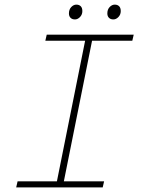

<svg xmlns="http://www.w3.org/2000/svg" viewBox="-20 -810 640 830"><path d="M50 0 56 -26H226L348 -634H176L182 -660H558L552 -634H378L256 -26H430L424 0ZM304 -726Q292 -726 285 -733Q278 -740 278 -752Q278 -769 288 -779.5Q298 -790 310 -790Q322 -790 329 -783Q336 -776 336 -762Q336 -747 326 -736.5Q316 -726 304 -726ZM470 -726Q458 -726 451 -733Q444 -740 444 -752Q444 -769 454 -779.5Q464 -790 476 -790Q488 -790 495 -783Q502 -776 502 -762Q502 -747 492 -736.5Q482 -726 470 -726Z"/></svg>

Font: SourceCodeVF
Style: Italic
Weight: 200
Italic angle: -11°
Monospace: yes
Designer: Paul D. Hunt, Teo Tuominen
Foundry: Adobe
Version: Version 1.026;hotconv 1.1.0;makeotfexe 2.6.0